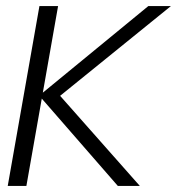

<svg xmlns="http://www.w3.org/2000/svg" viewBox="-20 -613 584 633"><path d="M5.5 0H67L171.5 -593H110ZM106 -295 175 -294.5 543.5 -593H469ZM368.5 0H441L176.5 -299L109 -298Z"/></svg>

Font: Anybody UltraCondensed Thin Light
Style: Italic
Weight: 300
Italic angle: -10°
Version: Version 1.111